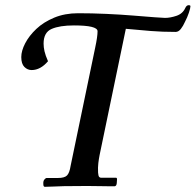

<svg xmlns="http://www.w3.org/2000/svg" viewBox="-20 -718 754 740"><path d="M364 -121Q361 -106 359 -89.5Q357 -73 358 -53Q359 -40 362 -36.5Q365 -33 369 -33H427Q431 -33 431 -27Q431 -23 430 -12Q429 -1 422 0Q422 0 408 0Q394 0 373 -0.5Q352 -1 330.5 -1Q309 -1 294 -1Q252 -1 226.5 -0.5Q201 0 185 1Q169 2 153 2Q147 2 147 -8Q146 -20 151 -26Q156 -32 160 -32H203Q229 -32 238.5 -42Q248 -52 252 -78L347 -535Q356 -577 356 -598Q355 -620 265 -620Q210 -620 179 -606.5Q148 -593 148 -550Q148 -536 151.5 -520.5Q155 -505 165 -482Q136 -448 102 -448Q86 -448 74 -460Q62 -472 62 -498Q62 -522 77 -551Q92 -580 120 -606.5Q148 -633 189 -650Q230 -667 281 -667Q334 -667 389.5 -664.5Q445 -662 493.5 -658Q542 -654 575.5 -651.5Q609 -649 616 -649Q636 -649 660 -657Q684 -665 694 -687Q699 -698 707 -698Q714 -698 714 -694Q714 -687 708 -669Q702 -651 693 -634Q686 -618 677 -606.5Q668 -595 657 -595Q605 -595 561.5 -598.5Q518 -602 465 -607Z"/></svg>

Font: Sedan
Style: Italic
Weight: 400
Italic angle: -13.8°
Designer: Sebastian Salazar
Foundry: Sebastian Salazar
Version: Version 1.100; ttfautohint (v1.8.4.7-5d5b)